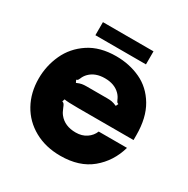

<svg xmlns="http://www.w3.org/2000/svg" viewBox="-161 -839 970 993"><g transform="rotate(30 324.0 -342.5)"><path d="M32 -279Q32 -355 63.5 -423.5Q95 -492 160.5 -535.5Q226 -579 323 -579Q402 -579 468.5 -548Q535 -517 575.5 -449Q616 -381 616 -277V-248H285Q219 -248 202 -252L197 -237Q205 -235 209 -229Q213 -223 218 -210Q227 -187 237 -175Q271 -132 337 -132Q374 -132 400.5 -150Q427 -168 438 -196H607Q581 -104 511 -46Q441 12 328 12Q240 12 172.5 -25.5Q105 -63 68.5 -129Q32 -195 32 -279ZM210 -355Q228 -363 240 -365Q252 -367 267 -367H391Q406 -367 418 -365Q430 -363 448 -355L455 -370Q448 -372 445.5 -375.5Q443 -379 440 -386Q433 -404 419 -418Q386 -451 329 -451Q272 -451 239 -418Q225 -404 218 -386Q215 -379 212.5 -375.5Q210 -372 203 -370ZM476 -619H174V-697H476Z"/></g></svg>

Font: Open Sauce Sans Black
Style: Regular
Weight: 900
Designer: Alfredo Marco Pradil
Foundry: Creative Sauce Fz LLC
Version: Version 1.477